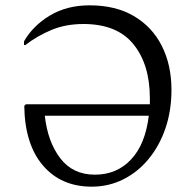

<svg xmlns="http://www.w3.org/2000/svg" viewBox="-20 -690 733 720"><path d="M324 10Q209 10 141 -69.5Q73 -149 71 -293L77 -299H542Q542 -310 542 -321Q542 -448 480.5 -524Q419 -600 293 -600Q226 -600 172.5 -577.5Q119 -555 75 -521H70V-535Q104 -594 167.5 -632Q231 -670 316 -670Q414 -670 482.5 -629.5Q551 -589 587 -517.5Q623 -446 623 -353Q623 -275 600.5 -209Q578 -143 537 -93.5Q496 -44 441.5 -17Q387 10 324 10ZM336 -35Q418 -35 471.5 -92Q525 -149 538 -256H148Q159 -158 206 -96.5Q253 -35 336 -35Z"/></svg>

Font: Spectral SC Light
Style: Regular
Weight: 300
Designer: Jean-Baptiste Levee
Foundry: Production Type
Version: Version 2.001